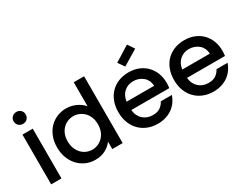

<svg xmlns="http://www.w3.org/2000/svg" viewBox="-83 -1315 2343 1842"><g transform="rotate(-30 1088.0 -394.5)"><path d="M75 -551H189V0H75ZM133 -637Q104 -637 84.5 -656Q65 -675 65 -704Q65 -732 84.5 -750.5Q104 -769 133 -769Q161 -769 180 -750.5Q199 -732 199 -704Q199 -675 180 -656Q161 -637 133 -637Z M301 -278Q301 -342 321 -394Q341 -446 376.5 -483Q412 -520 459.5 -540Q507 -560 562 -560Q616 -560 668 -536.5Q720 -513 752 -474V-740H867V0H752V-83Q726 -45 677.5 -18Q629 9 561 9Q507 9 459.5 -12Q412 -33 376.5 -71Q341 -109 321 -161.5Q301 -214 301 -278ZM752 -276Q752 -320 738 -354.5Q724 -389 700.5 -412.5Q677 -436 647 -448.5Q617 -461 585 -461Q553 -461 523 -449Q493 -437 469.5 -414Q446 -391 432 -357Q418 -323 418 -278Q418 -233 432 -198Q446 -163 469.5 -139Q493 -115 523 -102.5Q553 -90 585 -90Q617 -90 647 -102.5Q677 -115 700.5 -138.5Q724 -162 738 -196.5Q752 -231 752 -276Z M1249 -464Q1191 -464 1149 -427.5Q1107 -391 1098 -325H1403Q1402 -357 1390 -382.5Q1378 -408 1357 -426Q1336 -444 1308.5 -454Q1281 -464 1249 -464ZM1507 -164Q1495 -128 1473 -96.5Q1451 -65 1419.5 -41.5Q1388 -18 1346.5 -4.5Q1305 9 1254 9Q1195 9 1144.5 -11Q1094 -31 1057 -68.5Q1020 -106 999.5 -158.5Q979 -211 979 -276Q979 -341 999 -393.5Q1019 -446 1055.5 -483Q1092 -520 1142.5 -540Q1193 -560 1254 -560Q1313 -560 1362 -540.5Q1411 -521 1446.5 -485.5Q1482 -450 1502 -400Q1522 -350 1522 -289Q1522 -275 1521 -261Q1520 -247 1518 -233H1097Q1100 -199 1113 -172Q1126 -145 1147 -126Q1168 -107 1195 -97Q1222 -87 1254 -87Q1307 -87 1337.5 -109.5Q1368 -132 1384 -164ZM1424 -725 1256 -623 1207 -693 1375 -798Z M1866 -464Q1808 -464 1766 -427.5Q1724 -391 1715 -325H2020Q2019 -357 2007 -382.5Q1995 -408 1974 -426Q1953 -444 1925.5 -454Q1898 -464 1866 -464ZM2124 -164Q2112 -128 2090 -96.5Q2068 -65 2036.5 -41.5Q2005 -18 1963.5 -4.5Q1922 9 1871 9Q1812 9 1761.5 -11Q1711 -31 1674 -68.5Q1637 -106 1616.5 -158.5Q1596 -211 1596 -276Q1596 -341 1616 -393.5Q1636 -446 1672.5 -483Q1709 -520 1759.5 -540Q1810 -560 1871 -560Q1930 -560 1979 -540.5Q2028 -521 2063.5 -485.5Q2099 -450 2119 -400Q2139 -350 2139 -289Q2139 -275 2138 -261Q2137 -247 2135 -233H1714Q1717 -199 1730 -172Q1743 -145 1764 -126Q1785 -107 1812 -97Q1839 -87 1871 -87Q1924 -87 1954.5 -109.5Q1985 -132 2001 -164Z"/></g></svg>

Font: SVN-Poppins Medium
Style: Regular
Weight: 500
Designer: Ninad Kale (Devanagari), Jonny Pinhorn (Latin)
Foundry: Indian Type Foundry
Version: Version 3.002 2017; ttfautohint (v1.8.3)